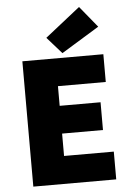

<svg xmlns="http://www.w3.org/2000/svg" viewBox="-60 -948 676 992"><g transform="rotate(-5 278.0 -452.0)"><path d="M72 0V-650H492V-506H244V-404H456V-260H244V-144H502V0ZM282 -674 206 -760 388 -904 478 -794Z"/></g></svg>

Font: Assistant ExtraLight ExtraBold
Style: Regular
Weight: 800
Version: Version 3.000